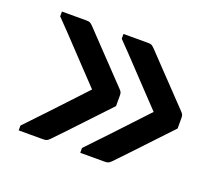

<svg xmlns="http://www.w3.org/2000/svg" viewBox="-83 -637 767 674"><g transform="rotate(20 300.0 -300.0)"><path d="M273 -504V-522H364Q374 -522 378 -520Q382 -518 390 -510Q394 -506 410 -489Q426 -472 448 -449Q470 -426 492.5 -402.5Q515 -379 532 -361Q549 -343 555 -337Q562 -330 563.5 -325.5Q565 -321 565 -315V-275Q534 -242 498.5 -204.5Q463 -167 433 -135Q403 -103 388 -88Q381 -81 376 -79.5Q371 -78 362 -78H273V-96Q315 -140 347.5 -174.5Q380 -209 408.5 -239.5Q437 -270 466 -301Q438 -331 410.5 -359.5Q383 -388 350.5 -423Q318 -458 273 -504ZM43 -504V-522H134Q144 -522 148 -520Q152 -518 160 -510Q164 -506 180 -489Q196 -472 218 -449Q240 -426 262.5 -402.5Q285 -379 302 -361Q319 -343 325 -337Q332 -330 333.5 -325.5Q335 -321 335 -315V-275Q304 -242 268.5 -204.5Q233 -167 203 -135Q173 -103 158 -88Q151 -81 146 -79.5Q141 -78 132 -78H43V-96Q85 -140 117.5 -174.5Q150 -209 178.5 -239.5Q207 -270 236 -301Q208 -331 180.5 -359.5Q153 -388 120.5 -423Q88 -458 43 -504Z"/></g></svg>

Font: Recursive Sn Lnr St SmB
Style: Regular
Weight: 600
Version: Version 1.079;hotconv 1.0.112;makeotfexe 2.5.65598; ttfautoh